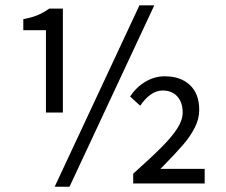

<svg xmlns="http://www.w3.org/2000/svg" viewBox="-20 -688 849 720"><path d="M67.4 -574.7V-616.2Q99.1 -622.1 121.3 -631.3Q143.6 -640.6 164.6 -655.8H215.8V-266.1H152.3V-574.7ZM502.9 -668H558.6L240.7 12.2H185.1ZM665 -266.1Q665 -304.2 644.8 -326.4Q624.5 -348.6 589.8 -348.6Q566.4 -348.6 544.9 -333.3Q523.4 -317.9 505.9 -291.5L467.8 -326.2Q490.7 -360.8 524.9 -381.3Q559.1 -401.9 597.7 -401.9Q657.2 -401.9 692.1 -369.1Q727.1 -336.4 727.1 -275.9Q727.1 -241.7 710.2 -209Q693.4 -176.3 666.7 -145.3Q640.1 -114.3 589.4 -62.5Q589.4 -62.5 581.5 -54.7H747.6V0H479.5V-36.6Q550.3 -100.1 587.4 -137.5Q624.5 -174.8 644.8 -206.3Q665 -237.8 665 -266.1Z"/></svg>

Font: Varta
Style: Regular
Weight: 400
Designer: Joana Correia, Viktoriya Grabowska, Eben Sorkin
Foundry: Sorkin Type
Version: Version 1.003; ttfautohint (v1.3) -l 8 -r 24 -G 200 -x 12 -H